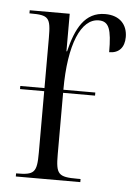

<svg xmlns="http://www.w3.org/2000/svg" viewBox="-45 -581 442 617"><g transform="rotate(5 176.5 -272.5)"><path d="M29 0H237V-10H226C165 -10 157 -18 157 -83V-281H260V-291H157C157 -438 194 -523 251 -523C284 -523 293 -498 293 -424C325 -424 342 -444 342 -477C342 -516 318 -545 270 -545C204 -545 176 -489 158 -415H156V-536H27V-526H30C89 -526 96 -519 96 -453V-291H18V-281H96V-83C96 -18 88 -10 30 -10H29Z"/></g></svg>

Font: Noto Serif Display ExtraCondensed Light
Style: Regular
Weight: 300
Width: 2
Designer: Monotype Design Team
Foundry: Monotype Imaging Inc.
Version: Version 2.009